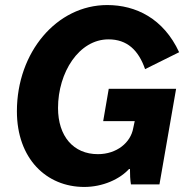

<svg xmlns="http://www.w3.org/2000/svg" viewBox="-20 -731 745 761"><path d="M314 10C386 10 456 -20 495 -65C495 -39 496 -18 499 0H612L678 -379H411L389 -251H514L508 -223C498 -166 443 -120 368 -120C271 -120 210 -191 210 -303C210 -444 293 -575 410 -575C484 -575 529 -532 555 -457L690 -524C628 -658 518 -711 405 -711C205 -711 47 -524 47 -290C47 -102 164 10 314 10Z"/></svg>

Font: Fixel Text 20240404
Style: Bold Italic
Weight: 700
Width: 4
Italic angle: -10°
Designer: AlfaBravo + MacPaw
Foundry: Kyrylo Tkachov, Marchela Mozhyna, Serhii Makarenko, Maria Weinstein, Zakhar Kryvoshyya
Version: Version 1.211;Glyphs 3.2 (3225)